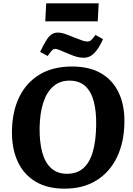

<svg xmlns="http://www.w3.org/2000/svg" viewBox="-20 -1114 796 1149"><path d="M51.5 -328Q53 -447.5 95.7 -534.3Q138.5 -621 218 -668.5Q297.5 -716 410.5 -716Q515 -716 585 -675.3Q655 -634.5 690.5 -559.3Q726 -484 724.5 -382Q723 -262.5 680 -173.2Q637 -84 557.5 -34.5Q478 15 365.5 15Q263.5 15 192.7 -27.2Q122 -69.5 86.2 -146.7Q50.5 -224 51.5 -328ZM217 -349Q216 -264 232.8 -202.3Q249.5 -140.5 286.5 -107.3Q323.5 -74 380.5 -74Q441 -74 479 -107.8Q517 -141.5 535.5 -206Q554 -270.5 555.5 -362.5Q557 -447 541.2 -507Q525.5 -567 489.5 -599.2Q453.5 -631.5 395.5 -631.5Q339 -631.5 299.5 -597.7Q260 -564 239.3 -500.7Q218.5 -437.5 217 -349ZM256.5 -1094H570.5L565 -986.5H251ZM481.5 -768.5Q458 -768.5 437.5 -774.5Q417 -780.5 389 -792.5Q356 -807 337.5 -814.2Q319 -821.5 312.5 -821.5Q300.5 -821.5 292.5 -813.7Q284.5 -806 265 -779L220 -803.5Q241.5 -848.5 257.5 -873.5Q273.5 -898.5 289.5 -908.8Q305.5 -919 327 -919Q344 -919 362.5 -913.3Q381 -907.5 423.5 -890Q456.5 -877 473.3 -871.3Q490 -865.5 503 -865.5Q516 -865.5 525 -873.5Q534 -881.5 551.5 -905L597 -879.5Q577.5 -838.5 559.3 -814Q541 -789.5 522.3 -779Q503.5 -768.5 481.5 -768.5Z"/></svg>

Font: Literata
Style: Italic
Weight: 400
Italic angle: -2°
Designer: Latin by Veronika Burian and Jose Scaglione. Greek by Irene Vlachou. Cyrillic by Vera Evstafieva
Foundry: TypeTogether
Version: Version 3.103;gftools[0.9.29]